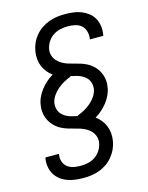

<svg xmlns="http://www.w3.org/2000/svg" viewBox="-139 -909 879 1137"><g transform="rotate(-15 300.0 -340.0)"><path d="M231 143Q205 143 179.5 140Q154 137 131 128.5Q108 120 89 105.5Q70 91 57.5 70.5Q45 50 40.5 25Q36 0 40 -25Q41 -27 41 -29Q41 -31 42 -33H124Q124 -32 124 -30.5Q124 -29 124 -28Q120 -7 127 14Q134 35 150 47.5Q166 60 187 64.5Q208 69 231 69Q253 69 276.5 64Q300 59 320 45.5Q340 32 353.5 11Q367 -10 371 -33Q375 -53 369 -72Q363 -91 350.5 -105Q338 -119 321.5 -128.5Q305 -138 286.5 -144Q268 -150 249 -154.5Q230 -159 211.5 -165Q193 -171 176 -179.5Q159 -188 144.5 -200.5Q130 -213 119 -228.5Q108 -244 101.5 -262Q95 -280 93 -299.5Q91 -319 95 -340Q98 -363 108.5 -386Q119 -409 134.5 -429Q150 -449 169 -466Q188 -483 210 -496Q192 -509 178 -526.5Q164 -544 155.5 -565Q147 -586 145 -609Q143 -632 147 -656Q151 -681 161.5 -704.5Q172 -728 188.5 -748Q205 -768 227 -783Q249 -798 273 -807Q297 -816 321.5 -819.5Q346 -823 370 -823Q396 -823 422 -820Q448 -817 471 -808Q494 -799 513.5 -784Q533 -769 545 -748Q557 -727 561 -701.5Q565 -676 561 -651Q561 -648 560.5 -645.5Q560 -643 559 -640H476Q477 -642 477 -643.5Q477 -645 478 -646Q481 -669 474.5 -690.5Q468 -712 452.5 -725.5Q437 -739 415 -744Q393 -749 370 -749Q348 -749 324.5 -744Q301 -739 280.5 -725.5Q260 -712 246.5 -691Q233 -670 229 -647Q225 -627 231 -608Q237 -589 249.5 -575Q262 -561 278.5 -551.5Q295 -542 313.5 -536Q332 -530 351 -525.5Q370 -521 388.5 -515Q407 -509 424 -500.5Q441 -492 455.5 -479.5Q470 -467 481 -451.5Q492 -436 498.5 -418Q505 -400 507 -380.5Q509 -361 505 -340Q502 -317 491.5 -294Q481 -271 465.5 -251Q450 -231 431 -214Q412 -197 390 -184Q408 -171 422 -153.5Q436 -136 444.5 -115Q453 -94 455 -71Q457 -48 453 -24Q449 1 438.5 24Q428 47 411.5 67.5Q395 88 373.5 103Q352 118 328 127Q304 136 279.5 139.5Q255 143 231 143ZM292 -220 291 -223Q313 -231 334.5 -243Q356 -255 374.5 -271Q393 -287 406.5 -307.5Q420 -328 424 -351Q426 -366 423 -381Q420 -396 412.5 -408Q405 -420 393.5 -428.5Q382 -437 369 -443Q356 -449 341.5 -452.5Q327 -456 313 -459L312 -460Q311 -460 310 -460Q309 -460 308 -460L309 -457Q287 -449 265.5 -437Q244 -425 225.5 -409Q207 -393 193.5 -372.5Q180 -352 176 -329Q174 -313 177 -298Q180 -283 188 -271Q196 -259 208 -250Q220 -241 233.5 -235.5Q247 -230 262 -226.5Q277 -223 292 -220Z"/></g></svg>

Font: Iosevka Slab Extended Oblique
Style: Regular
Weight: 400
Width: 7
Italic angle: -9°
Monospace: yes
Designer: Belleve Invis
Foundry: Belleve Invis
Version: Version 11.1.0; ttfautohint (v1.8.3)